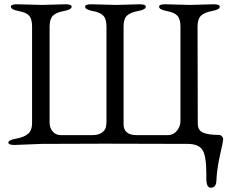

<svg xmlns="http://www.w3.org/2000/svg" viewBox="-20 -673 1074 898"><path d="M753 -653 870 -650 979 -653Q1008 -653 1008 -642Q1008 -628 972 -621.5Q936 -615 920 -599.5Q904 -584 904 -550L905 -95Q905 -63 930 -52.5Q955 -42 1003 -42Q1012 -42 1018 -35.5Q1024 -29 1024 -21.5Q1024 -14 1009 52.5Q994 119 992 174Q990 205 966 205Q945 205 945 162V139Q945 55 926.5 27.5Q908 0 857 0Q628 -1 469 -1Q310 -1 176 0L48 5Q19 5 19 -6.5Q19 -18 55.5 -24.5Q92 -31 111 -47Q130 -63 130 -97V-549Q130 -585 116 -600Q102 -615 66.5 -621.5Q31 -628 31 -642Q31 -653 60 -653L177 -650L286 -653Q315 -653 315 -642Q315 -628 279 -621.5Q243 -615 227.5 -599.5Q212 -584 212 -549V-99Q212 -75 226.5 -58Q241 -41 264 -41H411Q440 -41 455.5 -52Q471 -63 474.5 -75.5Q478 -88 478 -106V-548Q478 -584 463.5 -599.5Q449 -615 413.5 -621.5Q378 -628 378 -642Q378 -653 407 -653L524 -650L633 -653Q662 -653 662 -642Q662 -628 626 -621.5Q590 -615 574 -600Q558 -585 558 -550V-92Q558 -41 620 -41H766Q791 -41 807.5 -61.5Q824 -82 824 -106V-549Q824 -584 809.5 -599.5Q795 -615 759.5 -621.5Q724 -628 724 -642Q724 -653 753 -653Z"/></svg>

Font: EB Garamond
Style: Regular
Weight: 400
Version: Version 0.012